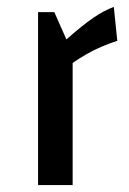

<svg xmlns="http://www.w3.org/2000/svg" viewBox="-20 -535 374 555"><path d="M137 -500 172 -421Q217 -461 249 -483Q281 -505 309 -515L319 -417Q297 -410 273.5 -400Q250 -390 228.5 -377.5Q207 -365 190 -353V0H90V-500Z"/></svg>

Font: Changa ExtraLight
Style: Regular
Weight: 400
Version: Version 3.002; ttfautohint (v1.8.2)